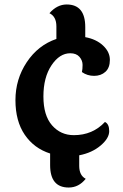

<svg xmlns="http://www.w3.org/2000/svg" viewBox="-20 -688 551 858"><path d="M361 -567V-522Q410 -513 440.5 -484.5Q471 -456 471 -420.5Q471 -385 451 -367Q431 -349 400.5 -349Q370 -349 346 -366Q349 -378 349 -398Q349 -418 335 -434Q321 -450 294 -450Q246 -450 210 -396Q174 -342 174 -257Q174 -172 212.5 -128Q251 -84 310 -84Q394 -84 449 -143Q468 -134 468 -102Q468 -70 429.5 -37.5Q391 -5 334 6V53Q334 96 363 111Q332 150 287 150Q204 150 204 50V-2Q132 -25 90.5 -86Q49 -147 49 -240.5Q49 -334 99.5 -410Q150 -486 232 -514V-570Q232 -614 201 -629Q235 -668 278 -668Q361 -668 361 -567Z"/></svg>

Font: Laila SemiBold
Style: Regular
Weight: 600
Designer: Hitesh Malaviya
Foundry: Indian Type Foundry
Version: Version 1.302;PS 1.0;hotconv 1.0.78;makeotf.lib2.5.61930; tt